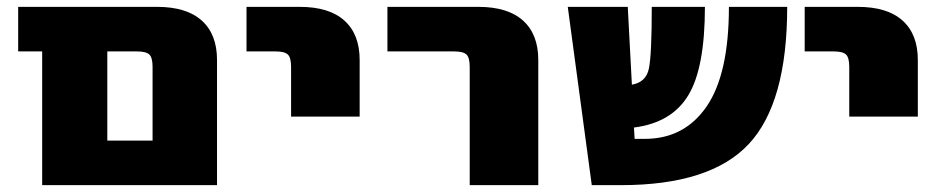

<svg xmlns="http://www.w3.org/2000/svg" viewBox="-20 -540 2750 560"><path d="M425 -345Q425 -372 415.5 -381Q406 -390 380 -390H293V-130H425ZM293 0H103V-390H33V-520H438Q524 -520 568.5 -480Q613 -440 613 -365V0Z M699 -390V-520H854Q940 -520 984.5 -480Q1029 -440 1029 -365V-200H829V-345Q829 -372 819.5 -381Q810 -390 784 -390Z M1110 -390V-520H1375Q1461 -520 1505.5 -480Q1550 -440 1550 -365V0H1350V-345Q1350 -372 1340.5 -381Q1331 -390 1305 -390Z M1706 0 1636 -520H1811L1823 -293Q1864 -300 1872.5 -339.5Q1881 -379 1881 -520H2036Q2036 -342 1987.5 -262Q1939 -182 1829 -168L1831 -135H1861Q1976 -135 2041 -229.5Q2106 -324 2106 -520H2276Q2276 -240 2164 -120Q2052 0 1791 0Z M2327 -390V-520H2482Q2568 -520 2612.5 -480Q2657 -440 2657 -365V-200H2457V-345Q2457 -372 2447.5 -381Q2438 -390 2412 -390Z"/></svg>

Font: M PLUS 1p Black
Style: Regular
Weight: 900
Version: Version 1.061